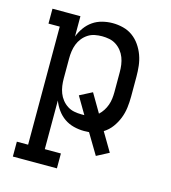

<svg xmlns="http://www.w3.org/2000/svg" viewBox="-110 -617 821 922"><g transform="rotate(15 300.0 -156.5)"><path d="M258 215H39V141H95V-446H39V-520H178V-419Q187 -443 202.5 -464.5Q218 -486 239 -500.5Q260 -515 285.5 -521.5Q311 -528 337 -528Q363 -528 389 -521.5Q415 -515 436.5 -499.5Q458 -484 473.5 -461.5Q489 -439 498 -414Q507 -389 510 -362.5Q513 -336 513 -310V-210Q513 -182 509.5 -154.5Q506 -127 496 -101.5Q486 -76 469.5 -53.5Q453 -31 429 -16L484 77L423 109L362 7Q356 7 349.5 7.5Q343 8 337 8Q311 8 285.5 1.5Q260 -5 239 -19.5Q218 -34 202.5 -55.5Q187 -77 178 -101V141H258ZM304 -66H319L269 -151L331 -183L385 -91Q397 -102 406 -116Q415 -130 420.5 -145.5Q426 -161 428 -177.5Q430 -194 430 -210V-310Q430 -328 427.5 -346Q425 -364 418.5 -381Q412 -398 400.5 -412.5Q389 -427 373.5 -437Q358 -447 340 -450.5Q322 -454 304 -454Q286 -454 268 -450.5Q250 -447 234.5 -437Q219 -427 207.5 -412.5Q196 -398 189.5 -381Q183 -364 180.5 -346Q178 -328 178 -310V-210Q178 -192 180.5 -174Q183 -156 189.5 -139Q196 -122 207.5 -107.5Q219 -93 234.5 -83Q250 -73 268 -69.5Q286 -66 304 -66Z"/></g></svg>

Font: Iosevka HT Extended
Style: Regular
Weight: 400
Width: 7
Monospace: yes
Designer: Belleve Invis
Foundry: Belleve Invis
Version: Version 32.3.0; ttfautohint (v1.8.4)